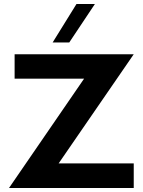

<svg xmlns="http://www.w3.org/2000/svg" viewBox="-20 -939 713 959"><path d="M273 -123H648V0H25L400 -546H53V-668H648ZM362 -919H454L326 -727H243Z"/></svg>

Font: Madhuban SemiBold
Style: Regular
Weight: 600
Designer: jaikishan Patel
Foundry: MagicType
Version: Version 1.000